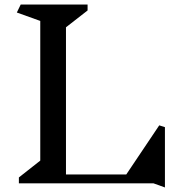

<svg xmlns="http://www.w3.org/2000/svg" viewBox="-20 -806 822 844"><path d="M655 0H63V-26L157 -100V-714L54 -751L71 -786H365V-760L270 -686V-39H535L680 -255L705 -247V18Z"/></svg>

Font: Inknut Antiqua Light
Style: Regular
Weight: 300
Designer: Claus Eggers Sørensen
Foundry: Claus Eggers Sørensen
Version: Version 1.003; ttfautohint (v1.8.2) -l 8 -r 50 -G 200 -x 14 